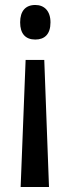

<svg xmlns="http://www.w3.org/2000/svg" viewBox="-20 -565 281 772"><path d="M183 -475C183 -521 158 -545 122 -545C82 -545 61 -520 61 -475C61 -430 82 -406 122 -406C159 -406 183 -427 183 -475ZM83 -324 63 187H177L158 -324Z"/></svg>

Font: Noto Sans Arabic UI XCn Md
Style: Regular
Weight: 500
Width: 2
Designer: Monotype Design Team, Nadine Chahine and Nizar Qandah
Foundry: Monotype Imaging Inc.
Version: Version 2.010